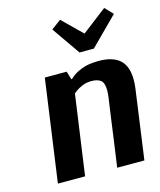

<svg xmlns="http://www.w3.org/2000/svg" viewBox="-112 -826 758 907"><g transform="rotate(-15 267.0 -372.5)"><path d="M221 -710 268 -745 363 -652 484 -745 521 -706 387 -572H317ZM128 -500H235L247 -460H250Q250 -460 265 -472.5Q280 -485 311.5 -497.5Q343 -510 394 -510Q462 -510 496.5 -479Q531 -448 531 -381Q531 -362 528 -339L481 0H348Q348 0 351 -21.5Q354 -43 359 -78Q364 -113 369.5 -153Q375 -193 380 -230Q385 -267 389 -294Q393 -321 394 -328Q397 -349 397 -365Q397 -402 381.5 -414.5Q366 -427 336 -427Q311 -427 291 -418.5Q271 -410 259.5 -401.5Q248 -393 246 -391L191 0H58Z"/></g></svg>

Font: Arsenal SC
Style: Bold Italic
Weight: 700
Italic angle: -9.10001°
Designer: Andrij Shevchenko
Foundry: Stairsfor
Version: Version 2.001; ttfautohint (v1.8.4.7-5d5b)